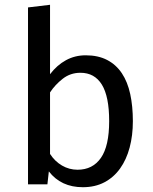

<svg xmlns="http://www.w3.org/2000/svg" viewBox="-20 -770 640 802"><path d="M189 -460Q218 -498 255.5 -518.5Q293 -539 338 -539Q390 -539 427.5 -519.5Q465 -500 489 -464Q513 -428 524 -377Q535 -326 535 -264Q535 -204 521.5 -153.5Q508 -103 481.5 -66Q455 -29 416 -8.5Q377 12 326 12Q235 12 184 -54L178 0H97V-739L189 -750ZM304 -61Q367 -61 401.5 -110.5Q436 -160 436 -264Q436 -367 405.5 -416.5Q375 -466 316 -466Q274 -466 242 -441Q210 -416 189 -384V-127Q209 -96 239 -78.5Q269 -61 304 -61Z"/></svg>

Font: Wlorlttqgufhjawjgtejqphaquk
Style: Regular
Weight: 400
Monospace: yes
Designer: Carrois Corporate & Edenspiekermann
Foundry: Carrois Corporate GbR & Edenspiekermann AG
Version: Version 2.001